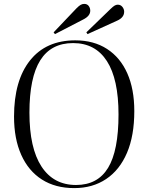

<svg xmlns="http://www.w3.org/2000/svg" viewBox="-20 -951 761 985"><path d="M361 14Q264 14 195 -30Q126 -74 89 -156.5Q52 -239 52 -353Q52 -538 134 -641Q216 -744 366 -744Q461 -744 529 -700Q597 -656 633 -575Q669 -494 669 -381Q669 -255 631.5 -167Q594 -79 524.5 -32.5Q455 14 361 14ZM370 -2Q481 -2 534.5 -90Q588 -178 588 -364Q588 -545 528.5 -637.5Q469 -730 355 -730Q242 -730 186.5 -641.5Q131 -553 131 -373Q131 -191 193 -96.5Q255 -2 370 -2ZM262 -776 255 -785 373 -909Q386 -922 394.5 -926.5Q403 -931 412 -931Q427 -931 435 -920.5Q443 -910 443 -896Q443 -869 407 -851ZM429 -776 423 -785 546 -904Q559 -917 567.5 -922Q576 -927 584 -927Q599 -927 608 -915.5Q617 -904 617 -891Q617 -861 581 -845Z"/></svg>

Font: Literata 72pt Light
Style: Regular
Weight: 300
Designer: Latin by Veronika Burian and Jose Scaglione. Greek by Irene Vlachou. Cyrillic by Vera Evstafieva.
Foundry: TypeTogether
Version: Version 3.002